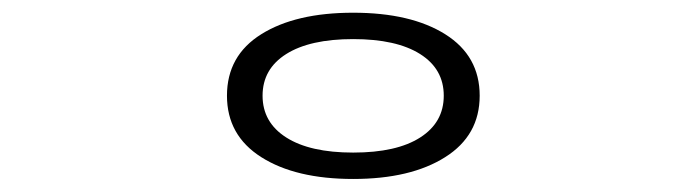

<svg xmlns="http://www.w3.org/2000/svg" viewBox="-20 -726 1090 302"><path d="M337 -575.5Q337 -638.5 391 -672.2Q445 -706 535.5 -706Q626.5 -706 680.5 -672Q734.5 -638 734.5 -575.5Q734.5 -513 680.2 -478.8Q626 -444.5 535.5 -444.5Q445 -444.5 391 -478.8Q337 -513 337 -575.5ZM535.5 -486Q604 -486 641 -509.8Q678 -533.5 678 -575.5Q678 -617.5 640.8 -641Q603.5 -664.5 535.5 -664.5Q467.5 -664.5 430.2 -641Q393 -617.5 393 -575.5Q393 -533.5 430.2 -509.8Q467.5 -486 535.5 -486Z"/></svg>

Font: League Mono Extended Light
Style: Regular
Weight: 300
Width: 9
Designer: Tyler Finck
Foundry: The League of Moveable Type / Tyler Finck
Version: Version 2.210